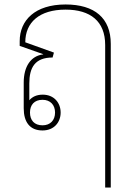

<svg xmlns="http://www.w3.org/2000/svg" viewBox="-20 -578 605 858"><path d="M450 260H475V-382C475 -497 403 -558 273 -558C136 -558 68 -487 68 -394V-373L173 -336V-335C117 -328 86 -280 86 -209V-94C86 -33 113 5 170 5C222 5 251 -32 251 -75C251 -118 222 -155 171 -155C143 -155 124 -145 111 -130V-205C111 -276 136 -321 215 -321L221 -343L93 -389C93 -478 156 -535 273 -535C384 -535 450 -483 450 -377ZM170 -18C133 -18 114 -41 114 -75C114 -109 133 -132 170 -132C205 -132 226 -109 226 -75C226 -41 205 -18 170 -18Z"/></svg>

Font: Noto Sans Thai Looped Thin
Style: Regular
Weight: 100
Designer: Sasikarn Vongin, Ben Mitchell
Foundry: The Fontpad Ltd
Version: Version 1.001